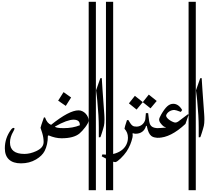

<svg xmlns="http://www.w3.org/2000/svg" viewBox="-20 -1529 2368 2149"><path d="M775.9 -438 716.3 -343.8 630.9 -402.3 691.4 -498ZM972.2 -178.7Q972.2 -166.5 961.4 -147Q950.7 -127.4 935.1 -106.4Q919.4 -85.4 901.6 -65.9Q883.8 -46.4 869.6 -34.7Q804.7 18.6 668.9 18.6Q600.1 18.6 523.9 -13.7Q519.5 -12.7 515.6 -6.8Q515.6 89.8 479.5 161.1Q451.2 215.3 383.8 255.4Q345.7 277.8 303.7 288.6Q261.7 299.3 214.8 299.3Q126.5 299.3 80.3 256.1Q34.2 212.9 34.2 130.9Q34.2 73.2 51.5 21.5Q68.8 -30.3 102.5 -76.2Q118.2 -97.7 132.8 -97.7Q136.2 -97.7 139.2 -95.7Q142.1 -93.8 142.1 -89.4Q142.1 -80.1 128.9 -57.6Q91.8 5.9 91.8 65.4Q91.8 193.8 253.4 193.8Q316.4 193.8 383.8 163.1Q429.2 142.1 448.7 116.9Q468.3 91.8 468.3 59.6Q468.3 11.7 452.1 -42Q449.7 -49.3 445.1 -63.2Q440.4 -77.1 433.6 -98.1Q433.6 -107.4 471.2 -213.4Q476.6 -215.3 480.5 -215.3Q483.9 -215.3 484.4 -213.4Q507.3 -148.4 551.8 -131.8Q753.4 -293.9 858.9 -293.9Q882.3 -293.9 902.8 -283.7Q923.3 -273.4 938.7 -257.1Q954.1 -240.7 963.1 -220.2Q972.2 -199.7 972.2 -178.7ZM873.5 -127V-132.3Q873.5 -189.5 802.7 -189.5Q768.6 -189.5 717 -170.9Q665.5 -152.3 593.3 -111.3Q597.7 -107.9 605 -104.7Q612.3 -101.6 624 -99.4Q635.7 -97.2 652.6 -95.9Q669.4 -94.7 692.9 -94.7Q793.5 -94.7 873.5 -127Z M1053.2 600.1H972.7V-1508.8H1053.2Z M1147.5 -247.6Q1148.4 -231.9 1148.9 -218.3Q1149.4 -204.6 1149.4 -191.9Q1149.4 -146.5 1143.6 -121.1Q1140.1 -106.4 1133.8 -85Q1127.4 -63.5 1121.1 -43.5Q1114.7 -23.4 1109.6 -8.8Q1104.5 5.9 1103.5 6.8Q1098.6 7.8 1085.9 7.8V-102.1Q1085.9 -166.5 1081.5 -241Q1077.1 -315.4 1068.8 -403.8Q1066.9 -424.3 1063.5 -452.4Q1060.1 -480.5 1055.2 -517.6Q1059.1 -528.3 1070.8 -562.3Q1082.5 -596.2 1103 -653.8L1119.1 -654.3L1128.4 -511.2Q1134.8 -435.1 1147.5 -247.6Z M1246.6 600.1H1166V-1508.8H1246.6Z M1578.1 -385.7 1508.8 -302.7 1422.9 -372.1 1489.7 -456.5 1578.1 -385.7 1645.5 -470.2 1733.9 -398.9 1664.6 -316.4ZM1766.1 13.2Q1735.8 13.2 1713.4 9.8Q1690.9 6.3 1673.8 -7.1Q1656.7 -20.5 1644.5 -47.1Q1632.3 -73.7 1622.6 -120.1H1614.7Q1602.1 -76.2 1571.5 -54.2Q1541 -32.2 1498 -32.2Q1481.4 -32.2 1468.3 -38.1L1463.4 -34.2Q1465.3 -24.4 1465.3 -12.7Q1465.3 -3.4 1462.9 8.8Q1453.6 50.8 1437.3 90.1Q1420.9 129.4 1396 167.5Q1384.3 185.1 1366.5 205.8Q1348.6 226.6 1330.1 244.4Q1311.5 262.2 1295.2 273.9Q1278.8 285.6 1270 285.6Q1237.3 285.6 1118.2 220.7L1126 199.2Q1147.9 202.1 1170.9 202.1Q1229 202.1 1273.9 187Q1318.8 171.9 1349.6 146Q1380.4 120.1 1396.2 85.4Q1412.1 50.8 1412.1 11.7Q1412.1 -46.4 1373.5 -87.9V-89.4Q1373.5 -101.6 1400.9 -183.6L1415.5 -186.5Q1430.2 -161.6 1440.4 -147Q1450.7 -132.3 1460.7 -124.5Q1470.7 -116.7 1481.7 -114.3Q1492.7 -111.8 1508.3 -111.8Q1526.4 -111.8 1542.5 -117.9Q1558.6 -124 1571.5 -135Q1584.5 -146 1593.5 -160.6Q1602.5 -175.3 1606.4 -192.9L1612.8 -262.7H1638.2Q1638.7 -259.8 1640.9 -240.7Q1643.1 -221.7 1647.5 -186.5Q1650.4 -164.1 1655.8 -147Q1661.1 -129.9 1672.9 -118.2Q1684.6 -106.4 1704.8 -100.3Q1725.1 -94.2 1757.8 -94.2H1766.1Z M2092.3 -247.6 2055.7 -142.1Q1889.2 13.2 1748.5 13.2H1732.9V-94.2Q1757.8 -95.2 1783.2 -96.9Q1808.6 -98.6 1835 -101.1Q1833 -103 1833 -106.4Q1810.5 -106.4 1777.3 -149.9Q1761.2 -170.9 1761.2 -190.9Q1761.2 -206.5 1783.2 -245.6Q1802.2 -278.8 1819.3 -302Q1836.4 -325.2 1852.5 -339.6Q1868.7 -354 1885 -360.6Q1901.4 -367.2 1918.9 -367.2Q1978.5 -367.2 2019 -297.4L2003.9 -276.4Q1947.3 -298.3 1931.2 -298.3Q1916 -298.3 1901.9 -293.9Q1887.7 -289.6 1875.7 -282Q1863.8 -274.4 1854.7 -264.2Q1845.7 -253.9 1840.8 -241.7Q1839.4 -237.8 1839.4 -235.4Q1839.4 -221.7 1852.1 -207.8Q1864.7 -193.8 1881.8 -182.6Q1898.9 -171.4 1916 -164.3Q1933.1 -157.2 1941.9 -157.2Q1959 -157.2 1975.1 -168.9Q2018.1 -200.2 2082.5 -249.5H2083.5Q2085 -249.5 2086.7 -248Q2088.4 -246.6 2089.4 -246.6Z M2171.4 600.1H2090.8V-1508.8H2171.4Z M2265.6 -247.6Q2266.6 -231.9 2267.1 -218.3Q2267.6 -204.6 2267.6 -191.9Q2267.6 -146.5 2261.7 -121.1Q2258.3 -106.4 2252 -85Q2245.6 -63.5 2239.3 -43.5Q2232.9 -23.4 2227.8 -8.8Q2222.7 5.9 2221.7 6.8Q2216.8 7.8 2204.1 7.8V-102.1Q2204.1 -166.5 2199.7 -241Q2195.3 -315.4 2187 -403.8Q2185.1 -424.3 2181.6 -452.4Q2178.2 -480.5 2173.3 -517.6Q2177.2 -528.3 2189 -562.3Q2200.7 -596.2 2221.2 -653.8L2237.3 -654.3L2246.6 -511.2Q2252.9 -435.1 2265.6 -247.6Z"/></svg>

Font: SakalBharati
Style: Regular
Weight: 400
Designer: CDAC GIST
Foundry: CDAC
Version: 13.02